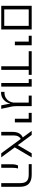

<svg xmlns="http://www.w3.org/2000/svg" viewBox="1474 -2086 614 3603"><g transform="rotate(90 1781.5 -284.0)"><path d="M87.9 0V-571.3H532.2V0ZM155.8 -56.2H464.4V-515.6H155.8Z M760.7 -255.4V-515.6H650.4V-571.3H828.6V-255.4Z M939.9 -571.3H1384.8V-515.6H1291V0H1222.7V-515.6H939.9Z M1536.6 0V-515.6H1463.9V-571.3H1604.5V0Z M1721.2 2.9Q1716.8 2.9 1712.2 2.9Q1707.5 2.9 1703.1 2V-61.5Q1709 -61 1714.6 -60.8Q1720.2 -60.5 1725.1 -60.5Q1777.8 -62.5 1815.7 -85.2Q1853.5 -107.9 1876 -144.8Q1898.4 -181.6 1904.3 -226.1V-515.6H1773.9V-571.3H1971.7V-274.4Q1971.7 -230 1980.5 -189L2021.5 0H1956.1L1922.9 -166H1918.9Q1913.6 -122.6 1886.2 -83.7Q1858.9 -44.9 1816.2 -21Q1773.4 2.9 1721.2 2.9Z M2208 -255.4V-515.6H2097.7V-571.3H2275.9V-255.4Z M2856 0 2435.5 -571.3H2511.7L2932.1 0ZM2454.6 0V-213.9Q2454.6 -291 2484.1 -339.6Q2513.7 -388.2 2573.7 -410.6L2602.5 -374.5Q2521 -340.8 2521 -234.4V0ZM2933.1 -571.3 2733.4 -232.4 2687.5 -283.7 2856.4 -571.3Z M3416 0V-354.5Q3416 -439.9 3378.7 -477.8Q3341.3 -515.6 3256.3 -515.6H3060.1V-571.3H3258.8Q3371.6 -571.3 3428 -517.3Q3484.4 -463.4 3484.4 -354V0ZM3062 0V-194.8Q3062 -241.2 3068.4 -267.1Q3074.7 -293 3084 -314.5H3140.6Q3134.3 -291.5 3131.1 -264.4Q3127.9 -237.3 3127.9 -196.8V0Z"/></g></svg>

Font: Heebo Light
Style: Regular
Weight: 300
Designer: Oded Ezer
Foundry: Ezer Type House
Version: Version 3.100